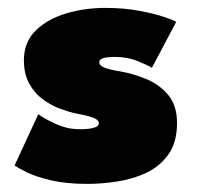

<svg xmlns="http://www.w3.org/2000/svg" viewBox="-20 -442 489 474"><path d="M240 -422.5Q285.5 -422.5 323 -415.5Q360.5 -408.5 385 -400.2Q409.5 -392 415 -388L355 -274.5Q346 -280.5 320.5 -291Q295 -301.5 264 -301.5Q247 -301.5 236 -298.8Q225 -296 225 -288Q225 -280 238.5 -274.8Q252 -269.5 281 -265Q308.5 -260 340.2 -247.2Q372 -234.5 394.5 -208.5Q417 -182.5 417 -138.5Q417 -90.5 395.8 -60.8Q374.5 -31 340.8 -15.2Q307 0.5 268.5 6.2Q230 12 196 12Q143 12 105.2 3Q67.5 -6 45.5 -17Q23.5 -28 16 -33.5L74.5 -160Q87.5 -150 116.8 -136.5Q146 -123 176 -123Q201 -123 212.5 -126.8Q224 -130.5 224 -137.5Q224 -143 218.5 -147Q213 -151 201 -154.5Q189 -158 169.5 -161.5Q152 -165 129.8 -173Q107.5 -181 86.8 -196Q66 -211 52.5 -235Q39 -259 39 -293.5Q39 -338 68 -366.5Q97 -395 143 -408.8Q189 -422.5 240 -422.5Z"/></svg>

Font: League Spartan Thin Black
Style: Regular
Weight: 900
Version: Version 2.002